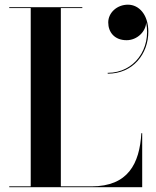

<svg xmlns="http://www.w3.org/2000/svg" viewBox="-20 -780 650 800"><path d="M431 -686.5C431 -646 457 -612.5 507.5 -612.5C551.5 -612.5 587.5 -648.5 589 -686C610.5 -577.5 540.5 -476.5 428.5 -476.5L429 -473C535 -473 598 -556 598 -648C598 -718.5 559.5 -760.5 513 -760.5C467.5 -760.5 431 -727 431 -686.5ZM572.5 0V-225H569C561.5 -98 513.5 -3.5 361.5 -3.5H233.5V-746.5H323V-750H18.5V-746.5H108V-3.5H18.5V0Z"/></svg>

Font: Bodoni* 48pt Medium
Style: Regular
Weight: 500
Version: Version 2.3